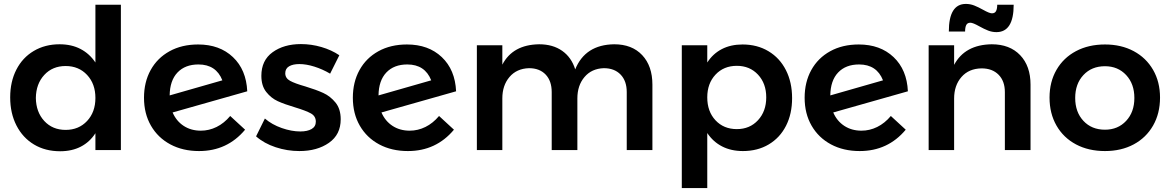

<svg xmlns="http://www.w3.org/2000/svg" viewBox="-20 -766 5973 980"><path d="M597 -742V0H467V-86Q438 -41 392.5 -17.5Q347 6 287 6Q211 6 153.5 -28.5Q96 -63 64 -125.5Q32 -188 32 -269Q32 -349 63.5 -410.5Q95 -472 152.5 -506Q210 -540 284 -540Q345 -540 391 -516Q437 -492 467 -447V-742ZM467 -266Q467 -338 424.5 -383.5Q382 -429 315 -429Q248 -429 206 -383.5Q164 -338 163 -266Q164 -194 206 -148.5Q248 -103 315 -103Q382 -103 424.5 -148.5Q467 -194 467 -266Z M1155 -174 1231 -104Q1140 5 996 5Q913 5 849.5 -29Q786 -63 750.5 -124.5Q715 -186 715 -267Q715 -347 749 -408.5Q783 -470 845.5 -504.5Q908 -539 991 -539Q1101 -539 1169 -474.5Q1237 -410 1242 -300L861 -192Q880 -148 917.5 -123.5Q955 -99 1005 -99Q1047 -99 1085.5 -118Q1124 -137 1155 -174ZM846 -279 1115 -356Q1083 -437 993 -437Q925 -437 886 -396Q847 -355 846 -279Z M1508 -439Q1475 -439 1455.5 -427.5Q1436 -416 1436 -392Q1436 -367 1460.5 -353.5Q1485 -340 1538 -325Q1594 -308 1630 -291.5Q1666 -275 1692.5 -242.5Q1719 -210 1719 -157Q1719 -79 1659 -37Q1599 5 1508 5Q1446 5 1387 -14.5Q1328 -34 1287 -70L1332 -161Q1368 -130 1418 -112.5Q1468 -95 1513 -95Q1549 -95 1570.5 -107.5Q1592 -120 1592 -145Q1592 -173 1567 -187Q1542 -201 1486 -218Q1432 -234 1398 -249.5Q1364 -265 1339 -296.5Q1314 -328 1314 -379Q1314 -458 1371.5 -499.5Q1429 -541 1516 -541Q1569 -541 1620.5 -526Q1672 -511 1712 -484L1665 -390Q1626 -413 1584.5 -426Q1543 -439 1508 -439Z M2221 -174 2297 -104Q2206 5 2062 5Q1979 5 1915.5 -29Q1852 -63 1816.5 -124.5Q1781 -186 1781 -267Q1781 -347 1815 -408.5Q1849 -470 1911.5 -504.5Q1974 -539 2057 -539Q2167 -539 2235 -474.5Q2303 -410 2308 -300L1927 -192Q1946 -148 1983.5 -123.5Q2021 -99 2071 -99Q2113 -99 2151.5 -118Q2190 -137 2221 -174ZM1912 -279 2181 -356Q2149 -437 2059 -437Q1991 -437 1952 -396Q1913 -355 1912 -279Z M3310 -334V0H3179V-296Q3179 -353 3147.5 -385.5Q3116 -418 3062 -418Q3000 -416 2963.5 -373Q2927 -330 2927 -264V0H2796V-296Q2796 -353 2765 -385.5Q2734 -418 2680 -418Q2617 -416 2580.5 -373Q2544 -330 2544 -264V0H2414V-535H2544V-436Q2597 -538 2732 -540Q2802 -540 2849.5 -506.5Q2897 -473 2916 -412Q2967 -538 3115 -540Q3206 -540 3258 -484.5Q3310 -429 3310 -334Z M4023 -265Q4023 -185 3992 -124Q3961 -63 3904 -29Q3847 5 3772 5Q3712 5 3666 -18.5Q3620 -42 3590 -87V194H3460V-535H3590V-447Q3619 -492 3664.5 -515.5Q3710 -539 3770 -539Q3845 -539 3902.5 -504.5Q3960 -470 3991.5 -408Q4023 -346 4023 -265ZM3891 -269Q3891 -340 3849 -385Q3807 -430 3741 -430Q3674 -430 3632 -385Q3590 -340 3590 -269Q3590 -197 3632 -152Q3674 -107 3741 -107Q3807 -107 3849 -152.5Q3891 -198 3891 -269Z M4527 -174 4603 -104Q4512 5 4368 5Q4285 5 4221.5 -29Q4158 -63 4122.5 -124.5Q4087 -186 4087 -267Q4087 -347 4121 -408.5Q4155 -470 4217.5 -504.5Q4280 -539 4363 -539Q4473 -539 4541 -474.5Q4609 -410 4614 -300L4233 -192Q4252 -148 4289.5 -123.5Q4327 -99 4377 -99Q4419 -99 4457.5 -118Q4496 -137 4527 -174ZM4218 -279 4487 -356Q4455 -437 4365 -437Q4297 -437 4258 -396Q4219 -355 4218 -279Z M5066 -602Q5044 -602 5023.5 -610Q5003 -618 4978 -632Q4946 -650 4933 -650Q4918 -650 4912 -638.5Q4906 -627 4906 -605H4823Q4823 -746 4910 -746Q4932 -746 4952.5 -738Q4973 -730 4998 -716Q5030 -698 5043 -698Q5058 -698 5064 -709.5Q5070 -721 5070 -742H5154Q5154 -602 5066 -602ZM5240 -334V0H5109V-296Q5109 -352 5077 -384.5Q5045 -417 4990 -417Q4925 -416 4887.5 -373Q4850 -330 4850 -263V0H4720V-535H4850V-435Q4905 -538 5042 -540Q5134 -540 5187 -484.5Q5240 -429 5240 -334Z M5901 -268Q5901 -187 5865.5 -125Q5830 -63 5766.5 -29Q5703 5 5620 5Q5536 5 5472 -29Q5408 -63 5372.5 -125Q5337 -187 5337 -268Q5337 -348 5372.5 -409.5Q5408 -471 5472 -505Q5536 -539 5620 -539Q5703 -539 5766.5 -505Q5830 -471 5865.5 -409.5Q5901 -348 5901 -268ZM5468 -266Q5468 -194 5510 -149Q5552 -104 5620 -104Q5686 -104 5728 -149Q5770 -194 5770 -266Q5770 -338 5728 -383Q5686 -428 5620 -428Q5552 -428 5510 -383Q5468 -338 5468 -266Z"/></svg>

Font: TypoPRO Montserrat Alternates
Style: Regular
Weight: 500
Designer: Julieta Ulanovsky
Foundry: Julieta Ulanovsky
Version: Version 6.001